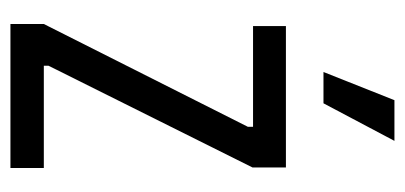

<svg xmlns="http://www.w3.org/2000/svg" viewBox="-224 -552 776 368"><g transform="rotate(90 164.0 -368.0)"><path d="M26 0V-64L223 -455V-465H30V-528H301V-464L106 -73V-64H302V0ZM178 -600H118L172 -736H250Z"/></g></svg>

Font: Bricolage Grotesque 24pt Condensed Light
Style: Regular
Weight: 300
Width: 3
Designer: Mathieu Triay
Foundry: Atelier Triay
Version: Version 1.001;gftools[0.9.33.dev8+g029e19f]